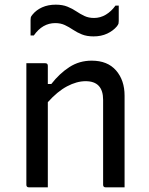

<svg xmlns="http://www.w3.org/2000/svg" viewBox="-20 -803 640 823"><path d="M185 0H104Q93 0 93 -11V-532H174Q185 -532 185 -521V-443H200Q235 -488 277.5 -515.5Q320 -543 373 -543Q441 -543 477.5 -501Q514 -459 514 -393V0H433Q422 0 422 -11V-375Q422 -455 347 -455Q309 -455 267.5 -433Q226 -411 185 -365ZM383 -726Q410 -726 433.5 -740Q457 -754 475 -779H489V-713Q489 -706 488 -702Q487 -698 481 -690Q465 -671 439.5 -659Q414 -647 381 -647Q352 -647 331 -655.5Q310 -664 293 -675.5Q276 -687 258 -695.5Q240 -704 217 -704Q162 -704 125 -651H111V-717Q111 -724 112 -728.5Q113 -733 119 -740Q135 -760 160.5 -771.5Q186 -783 219 -783Q248 -783 269 -774.5Q290 -766 307 -754.5Q324 -743 342 -734.5Q360 -726 383 -726Z"/></svg>

Font: Recursive Sn Lnr St
Style: Regular
Weight: 400
Version: Version 1.079;hotconv 1.0.112;makeotfexe 2.5.65598; ttfautoh